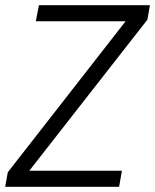

<svg xmlns="http://www.w3.org/2000/svg" viewBox="-21 -720 598 740"><path d="M-1 0 9 -56 463 -638H117L129 -700H557L547 -644L92 -62H449L438 0Z"/></svg>

Font: DM Sans 24pt Light
Style: Italic
Weight: 300
Italic angle: -10°
Designer: Colophon Foundry, Jonny Pinhorn
Foundry: Colophon Foundry
Version: Version 4.004;gftools[0.9.30]